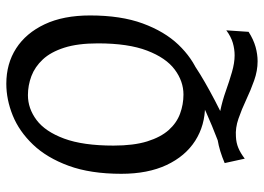

<svg xmlns="http://www.w3.org/2000/svg" viewBox="-135 -529 844 614"><g transform="rotate(-90 287.0 -222.0)"><path d="M398 179.8Q367.7 179.8 336.7 168.8Q305.6 157.8 274.9 143.3Q244.1 128.8 214.5 118.6Q184.9 108.3 156.9 110.5Q137.6 111.3 121.4 118Q105.2 124.6 86.6 138.7L72.5 74.5Q91.8 66.3 110.2 60.6Q128.6 55 145.4 52.2Q192.9 34 234.4 15.4Q276 -3.2 310.1 -23.4Q344.3 -43.7 368.9 -64.3L423.8 -53.3Q414.2 -43.7 396.9 -30.9Q379.6 -18.1 355.9 -3.6Q332.2 10.9 302.8 27Q273.4 43.2 239 60.3Q271.7 67 303 78.2Q334.4 89.4 363.6 97.8Q392.8 106.3 417 106.3Q437.1 106.3 457 100.5Q476.9 94.7 497 79.7L492.2 151Q467.5 166.7 443.9 173.3Q420.3 179.8 398 179.8ZM256.5 11.8Q193.3 11.8 143.9 -19.7Q94.5 -51.3 66.3 -111.3Q38.2 -171.3 38.2 -256Q38.2 -354.6 63.8 -424.4Q89.4 -494.3 131.7 -538.5Q173.9 -582.7 224.8 -603.3Q275.7 -623.8 326.2 -623.8Q390.5 -623.8 439.4 -592.3Q488.3 -560.7 516.4 -501.1Q544.6 -441.4 544.6 -356Q544.6 -257.4 519 -187.6Q493.3 -117.7 451.1 -73.5Q408.8 -29.3 357.9 -8.7Q307.1 11.8 256.5 11.8ZM291.7 -57.3Q334.1 -57.3 371.5 -85.2Q409 -113.1 432.1 -173.5Q455.3 -234 455.3 -330.9Q455.3 -395.2 441.5 -438.4Q427.7 -481.6 404 -507Q380.2 -532.4 350.6 -543.6Q320.9 -554.7 289.7 -554.7Q247.1 -554.7 210.2 -527.1Q173.2 -499.4 150.8 -439Q128.4 -378.5 128.4 -281.1Q128.4 -216.7 141.8 -173.4Q155.3 -130.2 178 -104.6Q200.8 -79.1 230.4 -68.2Q260 -57.3 291.7 -57.3Z"/></g></svg>

Font: Ancizar Sans Thin
Style: Italic
Weight: 100
Italic angle: -4°
Designer: Cesar Puertas, Viviana Monsalve, Julian Moncada, Julian Prieto, Jose Castro, Mariel Hernandez, Felipe Aragon, Sara Alarc
Version: Version 8.100